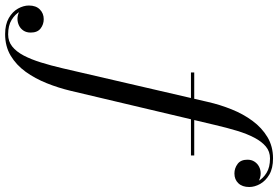

<svg xmlns="http://www.w3.org/2000/svg" viewBox="-380 -616 1060 731"><g transform="rotate(90 149.5 -250.0)"><path d="M-86.5 260Q-123.5 260 -147.8 246Q-172 232 -183.8 211Q-195.5 190 -195.5 169.5Q-195.5 142.5 -180.5 127.8Q-165.5 113 -143.5 113Q-123.5 113 -108 125Q-92.5 137 -92.5 162.5Q-92.5 179 -100 190.2Q-107.5 201.5 -119.5 207.2Q-131.5 213 -145 213Q-156.5 213 -168 208.2Q-179.5 203.5 -187 193.8Q-194.5 184 -194.5 169.5H-182.5Q-182.5 185 -172.5 203.5Q-162.5 222 -141 235.2Q-119.5 248.5 -85.5 248.5Q-59 248.5 -39.5 233Q-20 217.5 -5.2 189.5Q9.5 161.5 21.2 123.8Q33 86 43.5 41L171.5 -511.5Q182 -558 199.8 -602.2Q217.5 -646.5 243.8 -682Q270 -717.5 305.5 -738.8Q341 -760 386.5 -760Q424 -760 448 -746Q472 -732 483.8 -711Q495.5 -690 495.5 -669.5Q495.5 -643 481.2 -628Q467 -613 444 -613Q424 -613 407.8 -625Q391.5 -637 391.5 -662.5Q391.5 -678 398.8 -689.2Q406 -700.5 418 -706.8Q430 -713 444 -713Q452 -713 460.8 -710.5Q469.5 -708 477.2 -702.5Q485 -697 489.8 -688.8Q494.5 -680.5 494.5 -669.5H483Q483 -685 473 -703.5Q463 -722 441.8 -735.2Q420.5 -748.5 386.5 -748.5Q360.5 -748.5 341.5 -732.8Q322.5 -717 307.8 -689Q293 -661 281.5 -623Q270 -585 259.5 -540L129 11.5Q118 57.5 100.2 101.8Q82.5 146 56.8 181.8Q31 217.5 -4.5 238.8Q-40 260 -86.5 260ZM59.5 -447.5V-460H375.5V-447.5Z"/></g></svg>

Font: Bodoni Moda 18pt
Style: Italic
Weight: 400
Italic angle: -13°
Designer: Owen Earl
Foundry: indestructible type
Version: Version 2.005